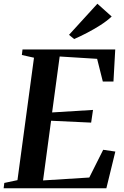

<svg xmlns="http://www.w3.org/2000/svg" viewBox="-32 -1008 665 1028"><path d="M-12.5 0 -9 -28.5 61.5 -43.5 150 -699 85 -713.5 88.5 -743H585L575.5 -571.5H518.5L488 -693L287.5 -705.5L247 -406L466 -419.5L456 -351.5L241.5 -361.5L198.5 -42L446 -57.5L520.5 -206L585.5 -196.5L537.5 0ZM365 -799 337.5 -821.5 489.5 -988 566 -919.5Q539 -894.5 504.2 -872.5Q469.5 -850.5 433.5 -831.8Q397.5 -813 365 -799Z"/></svg>

Font: Merriweather 96pt SemiBold
Style: Italic
Weight: 600
Italic angle: -7.8°
Version: Version 2.101